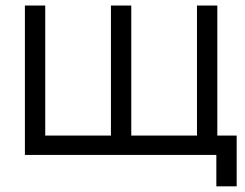

<svg xmlns="http://www.w3.org/2000/svg" viewBox="-20 -560 886 694"><path d="M762 113.5V0H70V-540H143.5V-70H381V-540H454.5V-70H692V-540H765.5V-70H835.5V113.5Z"/></svg>

Font: Vela Sans
Style: Regular
Weight: 400
Designer: Principal design: Mikhail Sharanda - project Manrope.
Design modification: Ravid Balaliev
Foundry: Mikhail Sharanda
Version: Version 1.001